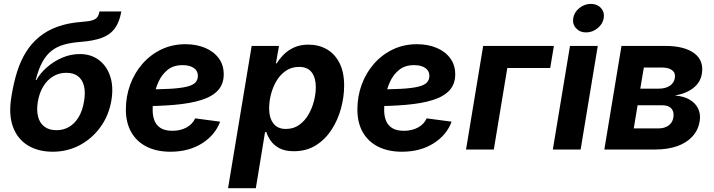

<svg xmlns="http://www.w3.org/2000/svg" viewBox="-20 -788 3765 1012"><path d="M258 11.7Q180.8 11.7 126.2 -22Q71.6 -55.7 48.1 -120.1Q24.6 -184.5 39.8 -276.3L42.5 -292.7Q53.2 -356.3 70.9 -412Q88.6 -467.6 116.6 -513Q144.7 -558.4 185.5 -592.4Q226.3 -626.5 282.7 -647.1Q339.2 -667.7 414.1 -672.9Q449.9 -675.4 468.2 -681.5Q486.5 -687.7 493.9 -698.8Q501.2 -710 504.4 -727.5H619.5Q609.7 -671.5 584.9 -638Q560.1 -604.5 516.3 -588.5Q472.5 -572.4 405.6 -567.2Q355.5 -563.6 317.5 -552.8Q279.5 -542.1 251.4 -519.9Q223.3 -497.8 203 -460.5Q182.7 -423.2 168.2 -366.2H171.7Q191.4 -401.4 226.6 -432.6Q261.8 -463.9 307 -483.5Q352.2 -503.1 400.8 -503.1Q459.1 -503.1 500.7 -472.1Q542.3 -441.1 560.7 -386.2Q579.1 -331.3 567.2 -259.2Q554.2 -181 510.5 -119.8Q466.7 -58.5 401.4 -23.4Q336 11.7 258 11.7ZM277.5 -101.8Q315.3 -101.8 345 -119.6Q374.8 -137.4 394.9 -171.3Q415 -205.3 422.9 -253.5Q431.1 -301.6 422.6 -335.3Q414.1 -368.9 390.6 -386.6Q367.2 -404.3 329.6 -404.3Q291.6 -404.3 260.5 -385.9Q229.4 -367.4 208.4 -333Q187.3 -298.7 179.3 -251.5Q171.9 -205.9 180.9 -172.2Q189.9 -138.6 214.4 -120.2Q238.8 -101.8 277.5 -101.8Z M878.3 11.7Q805.6 11.7 752.9 -14.9Q700.2 -41.5 671.8 -91.4Q643.4 -141.2 643.4 -210.9Q643.4 -280 666.3 -342.1Q689.1 -404.1 731 -451.9Q773 -499.8 830.5 -527.4Q888 -555 957.4 -555Q1015.1 -555 1060.8 -535.9Q1106.4 -516.8 1132.8 -481.2Q1159.2 -445.7 1159.2 -396Q1159.2 -345.1 1129.4 -312.3Q1099.7 -279.4 1041.6 -261Q983.4 -242.6 898.4 -235.3Q813.4 -228 702.9 -228L718 -316.6Q811.6 -316.6 871.3 -319.7Q930.9 -322.9 964 -331Q997 -339.1 1010 -353.2Q1023 -367.2 1023 -388.8Q1023 -414.7 1001.4 -429.7Q979.7 -444.7 942.3 -444.7Q894.5 -444.7 863.7 -419.9Q832.9 -395.2 815.8 -357.5Q798.6 -319.8 791.6 -279.7Q784.6 -239.5 784.6 -208.5Q784.6 -177.4 794.2 -152.4Q803.9 -127.5 826.8 -113Q849.7 -98.6 888.9 -98.6Q930.9 -98.6 962.8 -115.9Q994.8 -133.2 1008.7 -164.1L1140.3 -146.7Q1113.4 -75.1 1043.9 -31.7Q974.4 11.7 878.3 11.7Z M1182 204.1 1306.5 -545.9H1450.5L1434.3 -454H1438.7Q1452.3 -476.7 1474.5 -499.6Q1496.7 -522.4 1529.3 -537.6Q1561.9 -552.7 1606 -552.7Q1660 -552.7 1702.3 -528.5Q1744.7 -504.2 1769.3 -456.2Q1793.9 -408.1 1793.9 -336.8Q1793.9 -278.4 1777.6 -217.5Q1761.3 -156.7 1728.4 -105.4Q1695.5 -54.2 1645.6 -22.5Q1595.7 9.1 1528.4 9.1Q1481.8 9.1 1452.2 -7Q1422.7 -23.1 1406.7 -46.4Q1390.6 -69.7 1384 -91.7H1377L1328.4 204.1ZM1486.6 -108.3Q1527.5 -108.3 1557.2 -129.7Q1587 -151.1 1606.4 -185Q1625.8 -218.9 1635.2 -257Q1644.6 -295.1 1644.6 -328.6Q1644.6 -377.4 1623.1 -406.4Q1601.6 -435.4 1556.5 -435.4Q1517.5 -435.4 1487.9 -415.6Q1458.3 -395.8 1438.5 -363.5Q1418.8 -331.1 1408.7 -292.6Q1398.6 -254.2 1398.6 -216.9Q1398.6 -166.7 1420.9 -137.5Q1443.1 -108.3 1486.6 -108.3Z M2098.5 11.7Q2025.8 11.7 1973.1 -14.9Q1920.4 -41.5 1892 -91.4Q1863.7 -141.2 1863.7 -210.9Q1863.7 -280 1886.5 -342.1Q1909.3 -404.1 1951.2 -451.9Q1993.2 -499.8 2050.7 -527.4Q2108.2 -555 2177.6 -555Q2235.3 -555 2281 -535.9Q2326.7 -516.8 2353 -481.2Q2379.4 -445.7 2379.4 -396Q2379.4 -345.1 2349.6 -312.3Q2319.9 -279.4 2261.8 -261Q2203.7 -242.6 2118.7 -235.3Q2033.7 -228 1923.1 -228L1938.3 -316.6Q2031.8 -316.6 2091.5 -319.7Q2151.2 -322.9 2184.2 -331Q2217.2 -339.1 2230.2 -353.2Q2243.2 -367.2 2243.2 -388.8Q2243.2 -414.7 2221.6 -429.7Q2200 -444.7 2162.5 -444.7Q2114.7 -444.7 2083.9 -419.9Q2053.1 -395.2 2036 -357.5Q2018.8 -319.8 2011.8 -279.7Q2004.8 -239.5 2004.8 -208.5Q2004.8 -177.4 2014.4 -152.4Q2024.1 -127.5 2047 -113Q2069.9 -98.6 2109.2 -98.6Q2151.1 -98.6 2183.1 -115.9Q2215 -133.2 2228.9 -164.1L2360.5 -146.7Q2333.7 -75.1 2264.1 -31.7Q2194.6 11.7 2098.5 11.7Z M2899.4 -545.9 2880.1 -429.5H2653.9L2582.8 0H2436.4L2526.7 -545.9Z M2893.9 0 2984.3 -545.9H3130.7L3040.4 0ZM3069.2 -617.1Q3036.1 -617.1 3016.2 -639.2Q2996.3 -661.3 3001.4 -692.3Q3006.5 -723.9 3033.8 -745.7Q3061.2 -767.5 3094.2 -767.5Q3127.6 -767.5 3147.4 -745.7Q3167.3 -723.8 3162.1 -692.3Q3157 -661.3 3129.7 -639.2Q3102.5 -617.1 3069.2 -617.1Z M3165.4 0 3255.7 -545.9H3487.1Q3587.7 -545.9 3639.5 -507.1Q3691.2 -468.2 3679.2 -398.1Q3672.1 -354.2 3634.9 -324.6Q3597.6 -295 3537.3 -284.5Q3584.6 -281.1 3615.7 -262.4Q3646.9 -243.6 3660.4 -214.2Q3673.9 -184.8 3667.9 -148.8Q3660.3 -102.4 3629.9 -69Q3599.6 -35.5 3549.6 -17.7Q3499.7 0 3432.7 0ZM3320.4 -111.2H3451.2Q3482.1 -111.2 3503.3 -126Q3524.5 -140.9 3529.2 -168.3Q3534.2 -197.8 3519.2 -215.5Q3504.1 -233.1 3471.2 -233.1H3340.6ZM3354.9 -320.8H3453.2Q3487.6 -320.8 3510.2 -335.7Q3532.8 -350.6 3537.1 -377.2Q3541.4 -403.4 3522.8 -417.8Q3504.3 -432.1 3468.3 -432.1H3373.5Z"/></svg>

Font: Adwaita Sans
Style: Italic
Weight: 400
Italic angle: -9.39999°
Designer: Rasmus Andersson
Foundry: rsms
Version: Version 4.001;git-9221beed3